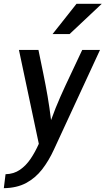

<svg xmlns="http://www.w3.org/2000/svg" viewBox="-68 -754 552 1004"><path d="M-39 157Q4 156 36 134Q68 112 92 76.5Q116 41 135 -2L31 -493H133Q147 -425 159 -366.5Q171 -308 181 -250Q191 -192 199 -126Q222 -190 247.5 -247.5Q273 -305 301.5 -364.5Q330 -424 362 -493H455L214 28Q187 87 152 132Q117 177 68.5 203Q20 229 -48 230ZM332 -734H464L296 -576H207Z"/></svg>

Font: Rosario SemiBold
Style: Italic
Weight: 600
Italic angle: -8.05°
Designer: Hector Gatti
Foundry: Omnibus Type
Version: Version 1.101; ttfautohint (v1.8.1.43-b0c9)